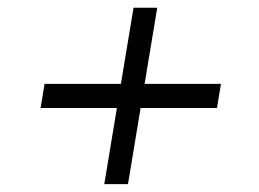

<svg xmlns="http://www.w3.org/2000/svg" viewBox="-20 -529 660 490"><path d="M246.1 -59.1 320.8 -509.3H381.3L306.6 -59.1ZM83.5 -253.4 93.8 -314.9H543.9L533.7 -253.4Z"/></svg>

Font: Inter 28pt Light
Style: Italic
Weight: 300
Italic angle: -9.3988°
Designer: Rasmus Andersson
Foundry: rsms
Version: Version 4.001;git-66647c0bb